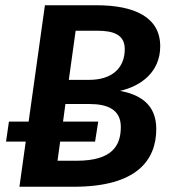

<svg xmlns="http://www.w3.org/2000/svg" viewBox="-20 -711 656 731"><path d="M437 -365C516 -383 590 -436 590 -535C590 -646 491 -691 348 -691H151L89 -248H14L3 -172H78L54 0H261C498 0 575 -99 575 -220C575 -318 507 -352 437 -365ZM351 -594C412 -594 455 -579 455 -524C455 -450 404 -407 320 -407H242L268 -594ZM271 -99H199L209 -172H342L354 -248H220L229 -315H321C389 -315 440 -294 440 -228C440 -155 406 -99 271 -99Z"/></svg>

Font: Fira Sans Medium
Style: Italic
Weight: 500
Italic angle: -8°
Designer: bBox Type GmbH & Carrois Corporate GbR & Edenspiekermann AG
Foundry: bBox Type GmbH & Carrois Corporate GbR & Edenspiekermann AG
Version: Version 4.301;PS 004.301;hotconv 1.0.88;makeotf.lib2.5.64775